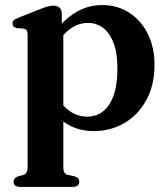

<svg xmlns="http://www.w3.org/2000/svg" viewBox="-20 -505 665 758"><path d="M224 -451V-395L230 -383V153Q230 168.5 234.2 175.8Q238.5 183 247.5 185.5L274 191Q284 194 288.5 199.2Q293 204.5 293 212.5Q293 222 286.2 227.5Q279.5 233 265 233H60.5Q46.5 233 40 227.5Q33.5 222 33.5 212.5Q33.5 205 38 199.8Q42.5 194.5 52 191L71.5 186Q80.5 183 84.8 175.8Q89 168.5 89 153V-367Q89 -379.5 85.2 -385Q81.5 -390.5 73 -392L46.5 -394Q37.5 -396 33.5 -400.5Q29.5 -405 29.5 -412Q29.5 -420.5 34.2 -425Q39 -429.5 52.5 -435L140 -469.5Q158 -477 169.8 -479.8Q181.5 -482.5 190.5 -482.5Q207.5 -482.5 215.8 -473.8Q224 -465 224 -451ZM201 -325.5 179 -354Q218.5 -416 270 -450.5Q321.5 -485 384.5 -485Q443.5 -485 490 -455Q536.5 -425 563.2 -371.8Q590 -318.5 590 -249Q590 -169.5 558.2 -110.8Q526.5 -52 472 -19.8Q417.5 12.5 350 12.5Q290.5 12.5 244.5 -15.5Q198.5 -43.5 168.5 -96.5L203 -125.5Q227.5 -84.5 258.2 -64.5Q289 -44.5 324.5 -44.5Q359 -44.5 385.8 -64.5Q412.5 -84.5 428 -126.8Q443.5 -169 443.5 -234Q443.5 -295 428.5 -335Q413.5 -375 387.2 -394.8Q361 -414.5 327.5 -414.5Q291.5 -414.5 259.8 -392.8Q228 -371 201 -325.5Z"/></svg>

Font: Fraunces SemiBold
Style: Regular
Weight: 600
Version: Version 1.000;[b76b70a41]